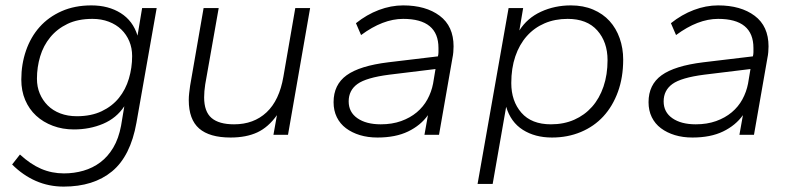

<svg xmlns="http://www.w3.org/2000/svg" viewBox="-20 -500 2946 712"><path d="M254 -20Q212 -20 176 -33.5Q140 -47 114 -71Q88 -95 73.5 -129Q59 -163 59 -205Q59 -262 76.5 -312.5Q94 -363 127 -400Q160 -437 208.5 -458.5Q257 -480 319 -480Q382 -480 427.5 -451.5Q473 -423 490 -368L507 -470H561L486 -45Q464 79 395.5 135.5Q327 192 216 192Q161 192 113 171Q65 150 25 110L54 73Q93 109 132.5 126Q172 143 217 143Q255 143 289.5 133Q324 123 352 102Q380 81 400 47.5Q420 14 429 -34L441 -106Q412 -62 362.5 -41Q313 -20 254 -20ZM265 -69Q318 -69 357 -87.5Q396 -106 421 -137Q446 -168 458 -208.5Q470 -249 470 -292Q470 -322 459.5 -347Q449 -372 430 -390.5Q411 -409 383.5 -419.5Q356 -430 323 -430Q269 -430 230.5 -411.5Q192 -393 166.5 -362Q141 -331 129 -291Q117 -251 117 -208Q117 -178 127.5 -153Q138 -128 157 -109Q176 -90 203.5 -79.5Q231 -69 265 -69Z M835 10Q757 10 718.5 -23.5Q680 -57 680 -129Q680 -141 681.5 -154.5Q683 -168 685 -182L735 -470H791L741 -187Q739 -174 738 -162Q737 -150 737 -139Q737 -86 764.5 -62.5Q792 -39 848 -39Q921 -39 968.5 -83.5Q1016 -128 1031 -216L1075 -470H1130L1048 0H994L1007 -73Q975 -28 934 -9Q893 10 835 10Z M1380 10Q1344 10 1314.5 1Q1285 -8 1263 -24.5Q1241 -41 1229 -65.5Q1217 -90 1217 -121Q1217 -186 1265.5 -221Q1314 -256 1420 -269L1604 -291Q1606 -299 1606 -306.5Q1606 -314 1606 -322Q1606 -430 1475 -430Q1400 -430 1319 -370L1300 -414Q1340 -446 1385 -463Q1430 -480 1475 -480Q1559 -480 1610.5 -441.5Q1662 -403 1662 -328Q1662 -318 1661 -306.5Q1660 -295 1658 -286L1608 0H1554L1567 -73Q1540 -35 1493.5 -12.5Q1447 10 1380 10ZM1392 -39Q1434 -39 1467.5 -51Q1501 -63 1525.5 -83.5Q1550 -104 1565 -131.5Q1580 -159 1586 -190L1595 -244L1423 -223Q1338 -212 1305.5 -188.5Q1273 -165 1273 -124Q1273 -84 1305.5 -61.5Q1338 -39 1392 -39Z M2027 10Q1964 10 1919 -18.5Q1874 -47 1857 -104L1807 182H1751L1866 -470H1920L1906 -387Q1935 -433 1986 -456.5Q2037 -480 2097 -480Q2143 -480 2179.5 -464.5Q2216 -449 2240.5 -422Q2265 -395 2278 -358Q2291 -321 2291 -279Q2291 -213 2271.5 -159.5Q2252 -106 2217.5 -68.5Q2183 -31 2134 -10.5Q2085 10 2027 10ZM2023 -39Q2071 -39 2109.5 -56Q2148 -73 2175.5 -104Q2203 -135 2218 -179Q2233 -223 2233 -277Q2233 -344 2195 -387Q2157 -430 2085 -430Q2038 -430 1999.5 -413.5Q1961 -397 1933.5 -366Q1906 -335 1891 -291Q1876 -247 1876 -192Q1876 -125 1913.5 -82Q1951 -39 2023 -39Z M2548 10Q2512 10 2482.5 1Q2453 -8 2431 -24.5Q2409 -41 2397 -65.5Q2385 -90 2385 -121Q2385 -186 2433.5 -221Q2482 -256 2588 -269L2772 -291Q2774 -299 2774 -306.5Q2774 -314 2774 -322Q2774 -430 2643 -430Q2568 -430 2487 -370L2468 -414Q2508 -446 2553 -463Q2598 -480 2643 -480Q2727 -480 2778.5 -441.5Q2830 -403 2830 -328Q2830 -318 2829 -306.5Q2828 -295 2826 -286L2776 0H2722L2735 -73Q2708 -35 2661.5 -12.5Q2615 10 2548 10ZM2560 -39Q2602 -39 2635.5 -51Q2669 -63 2693.5 -83.5Q2718 -104 2733 -131.5Q2748 -159 2754 -190L2763 -244L2591 -223Q2506 -212 2473.5 -188.5Q2441 -165 2441 -124Q2441 -84 2473.5 -61.5Q2506 -39 2560 -39Z"/></svg>

Font: Celebes Light
Style: Italic
Weight: 300
Italic angle: -10°
Designer: Anugrah Pasau
Foundry: Lafontype
Version: Version 1.000; ttfautohint (v1.8.4)